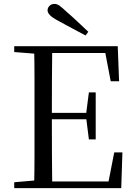

<svg xmlns="http://www.w3.org/2000/svg" viewBox="-20 -965 692 985"><path d="M433 -802 419 -783Q384 -802 349.5 -820Q315 -838 281 -857Q249 -874 236.5 -887Q224 -900 224 -912Q224 -925 234 -935Q244 -945 260 -945Q272 -945 285 -936Q298 -927 321 -905Q348 -882 376 -855.5Q404 -829 433 -802ZM53 0V-30L191 -42H202V0ZM155 0Q157 -84 157 -168Q157 -252 157 -337V-391Q157 -476 157 -560.5Q157 -645 155 -728H248Q247 -645 246.5 -559.5Q246 -474 246 -380V-358Q246 -257 246.5 -170.5Q247 -84 248 0ZM202 0V-34H577L532 -9L566 -183H608L602 0ZM202 -353V-386H443V-353ZM436 -250 422 -361V-382L436 -491H471V-250ZM53 -698V-728H202V-687H191ZM548 -548 515 -721 559 -693H202V-728H584L591 -548Z"/></svg>

Font: Noto Serif SC
Style: Regular
Weight: 400
Designer: Ryoko NISHIZUKA 西塚涼子 (kana & ideographs); Frank Grießhammer (Latin, Greek & Cyrillic); Wenlong ZHANG 张文龙 (bopomofo); San
Foundry: Adobe
Version: Version 2.002-H1;hotconv 1.1.0;makeotfexe 2.6.0